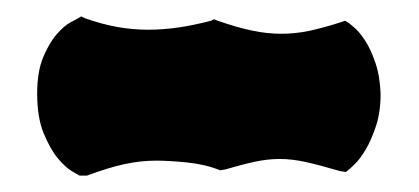

<svg xmlns="http://www.w3.org/2000/svg" viewBox="-20 -448 506 232"><path d="M439.9 -335Q439.9 -312.5 434.3 -295.7Q428.7 -278.8 421.9 -267.3Q415 -255.9 409.2 -250.2Q403.3 -244.6 402.8 -244.1L397.9 -240.2L391.1 -241.2Q366.2 -248.5 349.6 -252.2Q333 -255.9 317.9 -255.9Q303.7 -255.9 288.6 -252.7Q273.4 -249.5 252 -243.2L246.1 -242.2Q228 -249.5 206.1 -251.7Q184.1 -253.9 168.9 -253.9Q149.4 -253.9 129.6 -249.5Q109.9 -245.1 85 -235.8H76.2Q75.2 -236.3 67.1 -241Q59.1 -245.6 49.8 -256.8Q40.5 -268.1 32.7 -287.1Q24.9 -306.2 24.9 -335Q24.9 -361.3 32.2 -378.9Q39.6 -396.5 48.6 -406.7Q57.6 -417 65.4 -421.1Q73.2 -425.3 74.2 -425.8L78.1 -428.2L83 -425.8Q104 -418.5 122.3 -415.3Q140.6 -412.1 159.2 -412.1Q177.2 -412.1 195.6 -414.8Q213.9 -417.5 234.9 -422.9L238.8 -424.8L243.2 -422.9Q267.1 -414.6 285.2 -410.9Q303.2 -407.2 319.8 -407.2Q336.4 -407.2 353 -410.6Q369.6 -414.1 391.1 -420.9L397 -422.9L401.9 -419.9Q402.3 -419.4 408.2 -414.6Q414.1 -409.7 420.9 -399.4Q427.7 -389.2 433.3 -373Q439 -356.9 439.9 -335Z"/></svg>

Font: Hanalei Fill
Style: Regular
Weight: 400
Version: Version 1.000